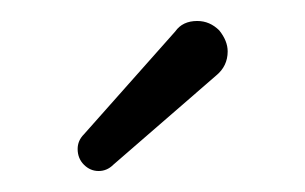

<svg xmlns="http://www.w3.org/2000/svg" viewBox="-20 -771 291 183"><path d="M60 -614Q54 -620 54 -629Q54 -637 60 -643L147 -741Q154 -751 168 -751Q180 -751 189 -742Q197 -732 197 -722Q197 -708 186 -699L88 -614Q82 -608 74 -608Q66 -608 60 -614Z"/></svg>

Font: Kiwi Maru Light
Style: Regular
Weight: 300
Designer: Hiroki-Chan
Version: Version 1.100